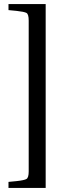

<svg xmlns="http://www.w3.org/2000/svg" viewBox="-20 -780 340 950"><path d="M206 -760V150H22V120L63 116Q100 112 111 105.5Q122 99 122 68V-678Q122 -710 111 -716Q100 -722 63 -726L22 -730V-760Z"/></svg>

Font: Hedvig Letters Serif 24pt 24pt
Style: Regular
Weight: 400
Version: Version 1.000